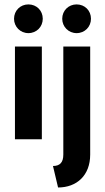

<svg xmlns="http://www.w3.org/2000/svg" viewBox="-20 -626 471 863"><path d="M107.6 -477.1C144.4 -477.1 172.2 -505.6 172.2 -541.7C172.2 -578.5 144.4 -606.2 107.6 -606.2C71.5 -606.2 43.1 -578.5 43.1 -541.7C43.1 -505.6 71.5 -477.1 107.6 -477.1ZM324.3 -477.1C361.1 -477.1 388.9 -505.6 388.9 -541.7C388.9 -578.5 361.1 -606.2 324.3 -606.2C288.2 -606.2 259.7 -578.5 259.7 -541.7C259.7 -505.6 288.2 -477.1 324.3 -477.1ZM47.2 0H168.1V-416.7H47.2ZM241 216.7C325 216.7 385.4 162.5 385.4 68.8V-416.7H264.6V68.8C264.6 104.9 248.6 120.1 218.1 120.1Z"/></svg>

Font: Afacad
Style: Bold
Weight: 700
Designer: Kristian Moeller
Foundry: Dicotype
Version: Version 1.000